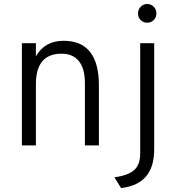

<svg xmlns="http://www.w3.org/2000/svg" viewBox="-20 -727 882 960"><path d="M89.5 0V-511H159.5V-445.5Q204 -523 298 -523Q474.5 -523 474.5 -300V0H404.5V-312.5Q404.5 -384 374.5 -421.2Q344.5 -458.5 287.5 -458.5Q159.5 -458.5 159.5 -306.5V0ZM716 -613.5Q696.5 -613.5 683.2 -627Q670 -640.5 670 -659.5Q670 -679 683.2 -693Q696.5 -707 716 -707Q735 -707 748.5 -693.5Q762 -680 762 -659.5Q762 -640.5 749 -627Q736 -613.5 716 -613.5ZM585.5 213.5 552 159.5Q622 150 651.5 122.8Q681 95.5 681 41V-511H751V19Q751 106 711 154.2Q671 202.5 585.5 213.5Z"/></svg>

Font: Overpass Light
Style: Regular
Weight: 300
Designer: Delve Withrington, Dave Bailey, Thomas Jockin
Foundry: Delve Fonts LLC
Version: Version 4.000; ttfautohint (v1.8.3)